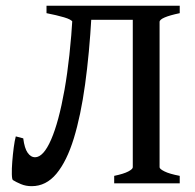

<svg xmlns="http://www.w3.org/2000/svg" viewBox="-20 -635 675 665"><path d="M260.3 -546.4 231.4 -559.1Q227.5 -567.4 201.9 -575Q176.3 -582.5 141.1 -589.4V-615.2H602.5V-589.4Q532.7 -574.7 532.7 -559.1V-55.7Q532.7 -49.8 549.8 -41.3Q566.9 -32.7 602.5 -25.9V0H375.5V-25.9Q408.2 -32.7 424.1 -41Q439.9 -49.3 439.9 -55.7V-566.4H288.1ZM296.9 -580.6Q289.6 -450.7 274.7 -342.5Q259.8 -234.4 235.6 -155.5Q211.4 -76.7 175.5 -33.4Q139.6 9.8 89.8 9.8Q69.3 9.8 52.5 2.7Q35.6 -4.4 24.9 -11.2Q21.5 -13.2 21 -31.5Q20.5 -49.8 22.5 -75Q24.4 -100.1 27.6 -124.3Q30.8 -148.4 34.7 -162.6L60.5 -155.8Q64.9 -121.1 75.9 -105.7Q86.9 -90.3 101.1 -90.3Q130.4 -90.3 157 -151.4Q183.6 -212.4 203.4 -323.7Q223.1 -435.1 231.9 -585.4Z"/></svg>

Font: Gentium Book Plus
Style: Regular
Weight: 400
Designer: Victor Gaultney, Annie Olsen, Iska Routamaa, Becca Hirsbrunner
Foundry: SIL International
Version: Version 6.101